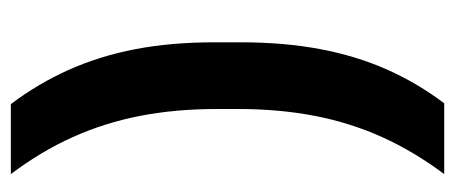

<svg xmlns="http://www.w3.org/2000/svg" viewBox="-262 -454 839 354"><g transform="rotate(-90 157.0 -276.5)"><path d="M133.5 -296.5Q133.5 -372 120.8 -437.5Q108 -503 81.5 -561.8Q55 -620.5 13.5 -675.5H142.5Q180 -626 205.5 -569.2Q231 -512.5 243.8 -446.2Q256.5 -380 256.5 -300.5V-251.5Q256.5 -172 244 -105.5Q231.5 -39 206.5 17.5Q181.5 74 144 123.5H13.5Q55 68 81.5 9.5Q108 -49 120.8 -114.8Q133.5 -180.5 133.5 -256Z"/></g></svg>

Font: Anek Odia SemiBold
Style: Regular
Weight: 600
Version: Version 1.003